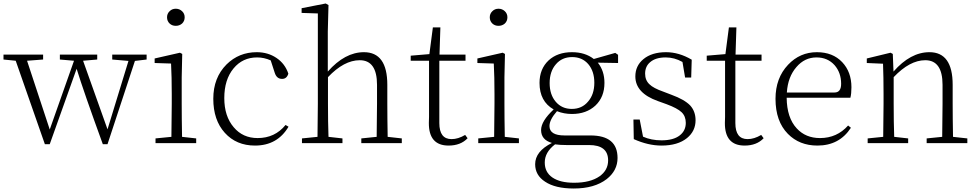

<svg xmlns="http://www.w3.org/2000/svg" viewBox="-24 -820 5597 1100"><path d="M816 -479 749 -471 592 6H565Q455 -296 415 -426L261 6H233L66 -472L-4 -479V-507H223V-479L131 -472L261 -78L400 -472L319 -479V-507H533V-479L452 -472L592 -79L712 -471L619 -479V-507H816Z M948 -685Q933 -699 933 -721Q933 -742 948 -756Q962 -770 983 -770Q1004 -770 1019 -756Q1034 -742 1034 -721Q1034 -699 1019 -685Q1004 -672 983 -672Q962 -672 948 -685ZM1100 -27V0H867V-27L958 -36Q960 -146 960 -226V-281Q960 -379 956 -456L862 -459V-485L1007 -518L1020 -511L1017 -377V-226Q1017 -146 1019 -36Z M1629 -94Q1565 14 1437 14Q1330 14 1264 -59Q1198 -132 1198 -254Q1198 -375 1274 -451Q1345 -521 1447 -521Q1511 -521 1560 -488Q1609 -455 1628 -398Q1619 -368 1592 -368Q1561 -368 1550 -403L1527 -474Q1489 -491 1449 -491Q1366 -491 1314 -428Q1261 -364 1261 -258Q1261 -154 1315 -91Q1367 -29 1452 -29Q1551 -29 1612 -104Z M2278 -27V0H2046V-27L2134 -36Q2136 -146 2136 -226V-334Q2136 -475 2037 -475Q1947 -475 1855 -378V-226Q1855 -119 1858 -36L1938 -27V0H1706V-27L1795 -36Q1797 -146 1797 -226V-743L1704 -746V-773L1842 -800L1858 -791L1854 -639V-410Q1952 -521 2061 -521Q2195 -521 2195 -334V-226Q2195 -144 2197 -36Z M2655 -28Q2615 14 2546 14Q2432 14 2433 -116Q2433 -127 2434 -151V-472H2329V-501L2436 -510L2456 -663H2499L2494 -507H2643V-472H2493V-115Q2493 -23 2563 -23Q2601 -23 2641 -47Z M2797 -685Q2782 -699 2782 -721Q2782 -742 2797 -756Q2811 -770 2832 -770Q2853 -770 2868 -756Q2883 -742 2883 -721Q2883 -699 2868 -685Q2853 -672 2832 -672Q2811 -672 2797 -685ZM2949 -27V0H2716V-27L2807 -36Q2809 -146 2809 -226V-281Q2809 -379 2805 -456L2711 -459V-485L2856 -518L2869 -511L2866 -377V-226Q2866 -146 2868 -36Z M3345 -238Q3381 -279 3381 -346Q3381 -412 3346 -453Q3311 -493 3254 -493Q3196 -493 3161 -452Q3125 -411 3125 -344Q3125 -278 3160 -237Q3195 -196 3252 -196Q3310 -196 3345 -238ZM3222 11Q3184 11 3156 7Q3097 52 3097 111Q3097 167 3141 197Q3185 227 3265 227Q3358 227 3411 190Q3460 155 3460 99Q3460 11 3351 11ZM3517 -459 3401 -461Q3439 -414 3439 -345Q3439 -264 3387 -215Q3335 -167 3253 -167Q3207 -167 3167 -183Q3124 -134 3124 -98Q3124 -44 3210 -44H3359Q3514 -44 3514 85Q3514 157 3452 206Q3382 260 3263 260Q3157 260 3099 221Q3042 184 3042 121Q3042 47 3138 -1Q3076 -19 3076 -75Q3076 -126 3148 -193Q3067 -239 3067 -345Q3067 -425 3119 -474Q3170 -521 3253 -521Q3328 -521 3378 -482L3501 -517L3517 -506Z M3823 -277Q3897 -250 3930 -216Q3961 -182 3961 -131Q3961 -69 3912 -29Q3859 14 3766 14Q3689 14 3607 -23L3605 -135H3641L3660 -37Q3707 -16 3766 -16Q3834 -16 3870 -44Q3905 -71 3905 -116Q3905 -154 3881 -177Q3857 -200 3795 -223L3745 -241Q3616 -287 3616 -382Q3616 -443 3662 -481Q3710 -521 3792 -521Q3866 -521 3939 -478L3936 -376H3901L3886 -465Q3840 -491 3790 -491Q3732 -491 3701 -464Q3672 -440 3672 -398Q3672 -360 3697 -337Q3719 -315 3776 -295Z M4351 -28Q4311 14 4242 14Q4128 14 4129 -116Q4129 -127 4130 -151V-472H4025V-501L4132 -510L4152 -663H4195L4190 -507H4339V-472H4189V-115Q4189 -23 4259 -23Q4297 -23 4337 -47Z M4757 -290Q4795 -290 4795 -340Q4795 -403 4758 -446Q4718 -491 4654 -491Q4586 -491 4539 -436Q4490 -380 4484 -290ZM4483 -260Q4484 -145 4541 -84Q4592 -29 4674 -29Q4771 -29 4835 -101L4851 -88Q4785 14 4659 14Q4556 14 4490 -53Q4419 -125 4419 -254Q4419 -373 4491 -449Q4559 -521 4656 -521Q4747 -521 4801 -464Q4854 -408 4854 -320Q4854 -283 4848 -260Z M5518 -27V0H5285V-27L5374 -36Q5376 -146 5376 -226V-334Q5376 -475 5277 -475Q5188 -475 5096 -378V-226Q5096 -119 5099 -36L5179 -27V0H4947V-27L5036 -36Q5038 -146 5038 -226V-281Q5038 -380 5035 -455L4942 -459V-485L5078 -518L5091 -511L5095 -410Q5192 -521 5301 -521Q5434 -521 5434 -334V-226Q5434 -144 5436 -36Z"/></svg>

Font: Source Han Serif SC ExtraLight
Style: Regular
Weight: 250
Designer: Ryoko NISHIZUKA  (kana & ideographs); Frank Grießhammer (Latin, Greek & Cyrillic); Wenlong ZHANG  (bopomofo); Sandoll Co
Foundry: Adobe Systems Incorporated
Version: Version 1.001 October 20, 2017